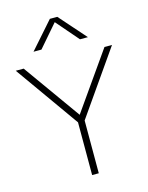

<svg xmlns="http://www.w3.org/2000/svg" viewBox="-127 -874 731 948"><g transform="rotate(-15 239.0 -399.5)"><path d="M224 0V-285.5L232.5 -257.5L-7 -595H33.5L249 -293H234.5L446.5 -595H485L249.5 -257.5L258 -285.5V0ZM102 -663 222 -799H260L380 -663H339.5L234.5 -784.5H247.5L142.5 -663Z"/></g></svg>

Font: Encode Sans SC Condensed Thin Thin
Style: Regular
Weight: 250
Version: Version 3.002